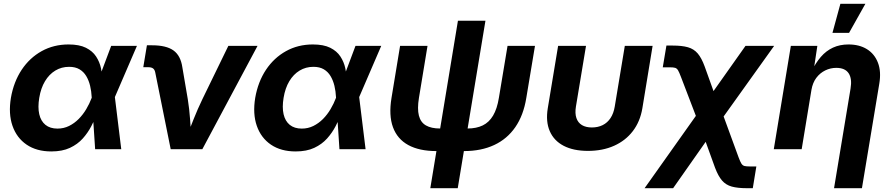

<svg xmlns="http://www.w3.org/2000/svg" viewBox="-20 -781 4671 1005"><path d="M248.5 11.7Q171.9 11.7 119.6 -23.7Q67.4 -59.1 45.4 -122.3Q23.4 -185.5 37.1 -269Q51.8 -353 93.5 -415.8Q135.3 -478.5 198.2 -513.4Q261.2 -548.3 338.9 -548.3Q395 -548.3 429.7 -531Q464.4 -513.7 482.9 -485.4Q501.5 -457 508.5 -424.1Q515.6 -391.1 517.1 -360.4H561L581.1 -274.4L614.7 0H478L460 -272Q458.5 -303.2 451.7 -331.8Q444.8 -360.4 431.4 -382.8Q418 -405.3 396.2 -418.2Q374.5 -431.2 341.8 -431.2Q301.8 -431.2 269.5 -411.6Q237.3 -392.1 215.6 -356Q193.8 -319.8 185.5 -269Q177.2 -219.2 185.5 -183.1Q193.8 -147 218 -127.4Q242.2 -107.9 280.8 -107.9Q313.5 -107.9 341.3 -121.6Q369.1 -135.3 391.8 -158.2Q414.6 -181.2 431.6 -210Q448.7 -238.8 460 -269L562 -541H696.8L579.6 -269L532.2 -186H488.3Q475.6 -154.8 457.8 -120.4Q439.9 -85.9 413.1 -55.9Q386.2 -25.9 346.2 -7.1Q306.2 11.7 248.5 11.7Z M873.5 0 792.5 -402.3Q789.6 -416.5 781 -422.9Q772.5 -429.2 755.9 -429.2H730L749 -543.9H776.4Q850.6 -543.9 888.2 -516.8Q925.8 -489.7 934.6 -428.2L962.9 -262.2Q971.2 -210.4 974.9 -157.5Q978.5 -104.5 982.4 -48.8H950.7Q972.7 -105 993.7 -157.7Q1014.6 -210.4 1039.6 -262.2L1175.3 -541H1328.1L1039.1 0Z M1527.3 11.7Q1450.7 11.7 1398.4 -23.7Q1346.2 -59.1 1324.2 -122.3Q1302.2 -185.5 1315.9 -269Q1330.6 -353 1372.3 -415.8Q1414.1 -478.5 1477.1 -513.4Q1540 -548.3 1617.7 -548.3Q1673.8 -548.3 1708.5 -531Q1743.2 -513.7 1761.7 -485.4Q1780.3 -457 1787.4 -424.1Q1794.4 -391.1 1795.9 -360.4H1839.8L1859.9 -274.4L1893.6 0H1756.8L1738.8 -272Q1737.3 -303.2 1730.5 -331.8Q1723.6 -360.4 1710.2 -382.8Q1696.8 -405.3 1675 -418.2Q1653.3 -431.2 1620.6 -431.2Q1580.6 -431.2 1548.3 -411.6Q1516.1 -392.1 1494.4 -356Q1472.7 -319.8 1464.4 -269Q1456.1 -219.2 1464.4 -183.1Q1472.7 -147 1496.8 -127.4Q1521 -107.9 1559.6 -107.9Q1592.3 -107.9 1620.1 -121.6Q1647.9 -135.3 1670.7 -158.2Q1693.4 -181.2 1710.4 -210Q1727.5 -238.8 1738.8 -269L1840.8 -541H1975.6L1858.4 -269L1811 -186H1767.1Q1754.4 -154.8 1736.6 -120.4Q1718.8 -85.9 1691.9 -55.9Q1665 -25.9 1625 -7.1Q1585 11.7 1527.3 11.7Z M2264.6 9.8Q2174.8 9.8 2117.2 -21.7Q2059.6 -53.2 2036.9 -115.2Q2014.2 -177.2 2029.3 -268.6L2074.2 -541H2217.8L2172.9 -268.6Q2163.6 -211.4 2172.6 -176Q2181.6 -140.6 2209.5 -124.5Q2237.3 -108.4 2283.2 -108.4H2427.2Q2473.6 -108.4 2506.8 -124.5Q2540 -140.6 2561 -176Q2582 -211.4 2591.3 -268.6L2636.7 -541H2780.3L2734.9 -268.6Q2720.2 -177.7 2677.5 -115.7Q2634.8 -53.7 2566.9 -22Q2499 9.8 2408.7 9.8ZM2232.4 204.1 2377 -672.4H2521L2376 204.1Z M3057.6 8.8Q2981.4 8.8 2930.4 -17.8Q2879.4 -44.4 2857.7 -94.5Q2835.9 -144.5 2847.2 -213.9L2901.4 -541H3047.4L2994.6 -223.1Q2988.8 -187.5 2997.1 -163.1Q3005.4 -138.7 3026.1 -126.2Q3046.9 -113.8 3078.1 -113.8Q3109.9 -113.8 3134.8 -126.2Q3159.7 -138.7 3175.8 -163.1Q3191.9 -187.5 3197.8 -223.1L3250.5 -541H3396L3342.3 -213.9Q3330.6 -144.5 3292.5 -94.7Q3254.4 -44.9 3194.6 -18.1Q3134.8 8.8 3057.6 8.8Z M3354 204.1 3680.2 -255.9H3736.8L3846.2 43Q3854.5 65.4 3860.8 75.4Q3867.2 85.4 3877 87.9Q3886.7 90.3 3906.2 90.3H3939L3920.4 204.1H3889.6Q3841.3 204.1 3810.3 195.6Q3779.3 187 3759.3 163.8Q3739.3 140.6 3722.7 96.7L3673.8 -38.6L3503.4 204.1ZM3650.9 -100.1 3544.4 -378.4Q3535.2 -402.8 3529.1 -413.1Q3522.9 -423.3 3513.7 -426Q3504.4 -428.7 3484.9 -428.7H3449.2L3468.3 -542.5H3501.5Q3549.8 -542.5 3580.8 -533.7Q3611.8 -524.9 3632.1 -501.2Q3652.3 -477.5 3668.5 -433.1L3714.8 -304.2L3882.3 -541H4032.2L3716.8 -100.1Z M4227.5 -311 4176.3 0H4030.3L4119.6 -541H4258.3L4237.8 -404.8L4226.6 -405.3Q4249 -451.2 4276.6 -483.2Q4304.2 -515.1 4340.1 -531.7Q4376 -548.3 4421.4 -548.3Q4478 -548.3 4517.8 -523.7Q4557.6 -499 4575.4 -452.9Q4593.3 -406.7 4582.5 -342.8L4491.7 204.1H4345.7L4432.1 -317.4Q4440.9 -369.1 4422.1 -397.5Q4403.3 -425.8 4357.4 -425.8Q4327.1 -425.8 4299.6 -412.4Q4272 -398.9 4252.9 -373.5Q4233.9 -348.1 4227.5 -311ZM4337.4 -608.9 4378.9 -761.2H4509.8L4424.3 -608.9Z"/></svg>

Font: Inter 17pt
Style: Bold Italic
Weight: 700
Italic angle: -9.3988°
Version: Version 4.001;git-66647c0bb